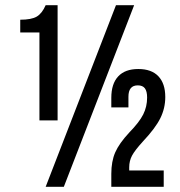

<svg xmlns="http://www.w3.org/2000/svg" viewBox="-20 -720 693 740"><path d="M132 -595H58V-644Q101 -644 121.5 -656Q142 -668 156 -700H202V-256H132ZM427 -700H497L226 0H156ZM409 -50Q409 -98 424 -132.5Q439 -167 478 -209Q517 -249 532 -279Q547 -309 547 -344Q547 -368 538.5 -379.5Q530 -391 511 -391Q475 -391 475 -347V-306H409V-343Q409 -397 435.5 -425.5Q462 -454 513 -454Q564 -454 590.5 -426Q617 -398 617 -346Q617 -303 598 -264.5Q579 -226 531 -175Q500 -141 489 -120.5Q478 -100 478 -75V-63H611V0H409Z"/></svg>

Font: kids-team
Style: team
Weight: 400
Designer: Ryoichi Tsunekawa, Thomas Gollenia, Laura Emeder
Foundry: Ryoichi Tsunekawa, Thomas Gollenia, Laura Emeder
Version: Version 2.000